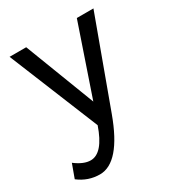

<svg xmlns="http://www.w3.org/2000/svg" viewBox="-178 -627 905 978"><g transform="rotate(-30 274.5 -138.5)"><path d="M124.5 236.3Q55.7 236.3 0 193.4L29.3 113.3Q78.6 150.9 119.6 150.9Q191.4 150.9 238.8 13.2L24.4 -512.7H122.1L279.8 -102.1L419.9 -512.7H517.6L329.6 0Q243.2 236.3 124.5 236.3Z"/></g></svg>

Font: Cadman
Style: Regular
Weight: 400
Designer: Paul James MIller
Foundry: High-Logic / Made with FontCreator
Version: Version 2.114;March 28, 2021;FontCreator 13.0.0.2683 64-bit